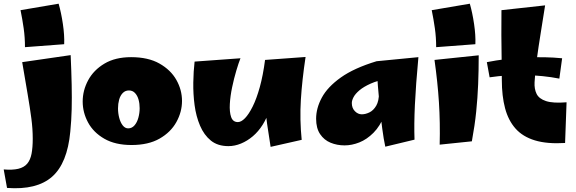

<svg xmlns="http://www.w3.org/2000/svg" viewBox="-79 -772 3113 1038"><path d="M56 -517Q56 -570 49 -619Q42 -668 32 -717L238 -752Q252 -703 261 -642Q270 -581 268 -533ZM301 -60Q285 111 202.5 183.5Q120 256 -41 244L-59 144Q-11 148 20 140.5Q51 133 68 113Q85 93 91.5 59.5Q98 26 98 -22Q98 -75 90.5 -132Q83 -189 70.5 -262.5Q58 -336 41 -436L303 -474Q307 -385 308.5 -313.5Q310 -242 308.5 -181Q307 -120 301 -60Z M632 12Q544 12 485 -22Q426 -56 397 -110Q368 -164 368 -223Q368 -283 397.5 -338Q427 -393 485.5 -428Q544 -463 630 -463Q722 -463 783 -428.5Q844 -394 874.5 -340Q905 -286 905 -226Q905 -167 874.5 -112Q844 -57 783.5 -22.5Q723 12 632 12ZM614 -78Q634 -78 648 -94Q662 -110 669 -135.5Q676 -161 676 -187Q676 -212 670 -233.5Q664 -255 651 -269Q638 -283 618 -283Q598 -283 584.5 -269Q571 -255 565 -233Q559 -211 559 -186Q559 -160 565.5 -135Q572 -110 584.5 -94Q597 -78 614 -78Z M1156 18Q1098 18 1061 -12Q1024 -42 1002.5 -92.5Q981 -143 973 -203.5Q965 -264 966 -325.5Q967 -387 973 -439L1221 -457Q1211 -432 1198.5 -390Q1186 -348 1176 -300.5Q1166 -253 1163.5 -210Q1161 -167 1170.5 -139.5Q1180 -112 1207 -112Q1225 -112 1245.5 -133Q1266 -154 1287 -196Q1308 -238 1325.5 -301Q1343 -364 1354 -448L1391 -276Q1391 -224 1377.5 -179Q1364 -134 1341 -97.5Q1318 -61 1288 -35.5Q1258 -10 1224 4Q1190 18 1156 18ZM1384 22Q1373 -46 1365 -102.5Q1357 -159 1353.5 -212Q1350 -265 1350 -322Q1350 -379 1354 -448L1573 -464Q1554 -338 1547.5 -232Q1541 -126 1552 -16Z M1784 14Q1743 14 1708 -0.5Q1673 -15 1651.5 -47Q1630 -79 1630 -130Q1630 -187 1661 -244.5Q1692 -302 1763.5 -353Q1835 -404 1957 -441L2019 -347Q1963 -337 1925 -320Q1887 -303 1864.5 -284Q1842 -265 1832.5 -247Q1823 -229 1823 -215Q1823 -188 1839.5 -171Q1856 -154 1877 -154Q1897 -154 1918.5 -164.5Q1940 -175 1955 -200.5Q1970 -226 1970 -272L2029 -299Q2024 -210 2000 -150Q1976 -90 1940 -54Q1904 -18 1863.5 -2Q1823 14 1784 14ZM2004 21Q1995 -20 1987.5 -77Q1980 -134 1974 -194Q1968 -254 1964 -307.5Q1960 -361 1958 -397.5Q1956 -434 1957 -441L2183 -463Q2169 -312 2164 -205Q2159 -98 2162 -17Z M2279 -517Q2279 -570 2272 -619Q2265 -668 2255 -717L2461 -752Q2475 -703 2484 -642Q2493 -581 2491 -533ZM2472 -8 2298 10Q2301 -109 2294 -218.5Q2287 -328 2270 -448L2509 -473Q2509 -390 2506 -316.5Q2503 -243 2495.5 -169Q2488 -95 2472 -8Z M2976 1Q2879 7 2813 -13Q2747 -33 2708 -77Q2669 -121 2651.5 -187Q2634 -253 2634 -339Q2634 -386 2633 -449.5Q2632 -513 2631.5 -583Q2631 -653 2632 -717L2868 -743Q2856 -666 2844 -592Q2832 -518 2823 -451Q2814 -384 2811 -327Q2809 -291 2822 -264.5Q2835 -238 2873 -225.5Q2911 -213 2984 -219ZM2945 -347Q2858 -364 2760.5 -366Q2663 -368 2568 -354L2553 -436Q2654 -456 2761.5 -461Q2869 -466 2960 -457Z"/></svg>

Font: Marhey
Style: Bold
Weight: 700
Designer: Nur Syamsi & Bustanul Arifin
Foundry: Namelatype
Version: Version 1.000